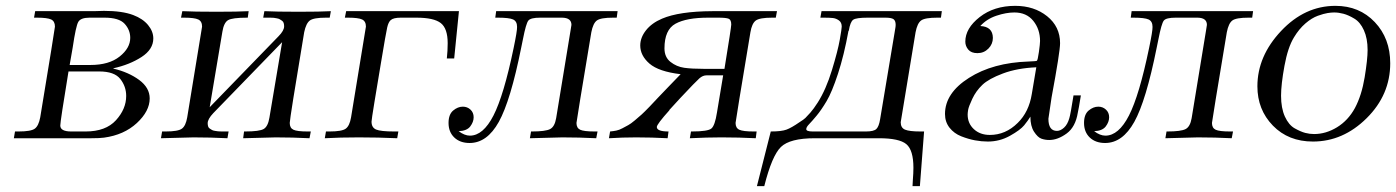

<svg xmlns="http://www.w3.org/2000/svg" viewBox="-20 -468 4727 650"><path d="M26.9 0 30.8 -22.9Q30.8 -22.9 43 -22.9Q85 -22.9 97.9 -32.5Q110.8 -42 116.2 -70.8Q166 -372.6 166 -377.9Q166 -396 153.1 -402.1Q140.1 -408.2 105 -408.2H95.2L99.1 -430.2H296.9Q302.7 -430.2 314.5 -430.7Q326.2 -431.2 332 -431.2Q394 -431.2 431.2 -417Q463.4 -404.8 481.2 -383.3Q499 -361.8 499 -337.9Q499 -300.8 459 -274.9Q418.9 -249 363.8 -236.8V-235.8Q415.5 -223.6 451.2 -197.3Q486.8 -170.9 486.8 -134.8Q486.8 -91.8 443.4 -51.5Q399.9 -11.2 332 -2Q317.9 0 289.1 0ZM184.1 -43Q184.1 -22.9 221.2 -22.9H270Q337.9 -22.9 372.6 -61Q407.2 -99.1 407.2 -143.1Q407.2 -175.3 387.2 -200.7Q367.2 -226.1 315.9 -226.1H211.9Q184.1 -57.1 184.1 -43ZM215.8 -248H286.1Q349.1 -248 385 -276.6Q420.9 -305.2 420.9 -339.8Q420.9 -366.7 401.9 -387.5Q382.8 -408.2 334 -408.2H283.2Q253.4 -408.2 245.1 -394Q236.8 -379.9 226.1 -307.1Q219.7 -271 215.8 -248Z M524.9 0 528.8 -22.9Q528.8 -22.9 541 -22.9Q583 -22.9 595.9 -32.5Q608.9 -42 613.8 -70.8Q663.6 -372.6 664.1 -377.9Q664.1 -396 651.1 -402.1Q638.2 -408.2 603 -408.2H592.8L597.2 -430.2Q636.2 -428.2 712.9 -428.2Q786.1 -428.2 821.8 -430.2L818.8 -408.2H816.9Q766.1 -408.2 752 -399.7Q737.8 -391.1 732.9 -360.8L689.9 -105L922.9 -345.2Q941.9 -364.3 941.9 -378.9Q941.9 -384.8 940.4 -389.9Q939 -395 934.6 -397.9Q930.2 -400.9 927 -402.8Q923.8 -404.8 917 -406Q910.2 -407.2 907 -407.7Q903.8 -408.2 895 -408.2Q886.2 -408.2 883.8 -408.2H871.1L875 -430.2Q914.1 -428.2 991.2 -428.2Q1064.5 -428.2 1100.1 -430.2L1096.2 -408.2H1084Q1042 -408.2 1029.1 -398.7Q1016.1 -389.2 1009.8 -358.9Q960.9 -65.9 960.9 -51.8Q960.9 -34.7 973.4 -28.8Q985.8 -22.9 1021 -22.9H1032.2L1027.8 0Q970.7 -2.9 913.1 -2.9Q901.9 -2.9 803.2 0L806.2 -22.9H810.1Q858.9 -22.9 873 -31.5Q887.2 -40 892.1 -69.8L935.1 -325.2L702.1 -85Q683.1 -64.9 683.1 -50.8Q683.1 -44.9 684.6 -40Q686 -35.2 690.4 -32.5Q694.8 -29.8 698 -27.8Q701.2 -25.9 708 -24.9Q714.8 -23.9 718.5 -23.4Q722.2 -22.9 730.5 -22.9Q738.8 -22.9 741.2 -22.9H753.9L750 0Q692.9 -2.9 634.8 -2.9Q624 -2.9 524.9 0Z M1079.6 0 1083.5 -22.9Q1083.5 -22.9 1095.7 -22.9Q1137.7 -22.9 1150.6 -32.5Q1163.6 -42 1168.5 -70.8Q1218.3 -372.6 1218.8 -377.9Q1218.8 -396 1205.8 -402.1Q1192.9 -408.2 1157.7 -408.2H1147.5L1151.9 -430.2H1533.7L1517.6 -270H1492.7Q1495.6 -295.9 1495.6 -321.8Q1495.6 -371.6 1472.2 -389.9Q1448.7 -408.2 1389.6 -408.2H1336.9Q1312 -408.2 1302.7 -399.9Q1294.9 -393.1 1290.8 -375Q1286.6 -356.9 1269.5 -253.9Q1256.3 -175.8 1247.6 -122.1Q1237.8 -62 1237.8 -56.2Q1237.8 -36.1 1253.2 -29.5Q1268.6 -22.9 1314.5 -22.9H1328.6L1324.7 0Q1260.7 -2.9 1194.8 -2.9Q1130.4 -2.9 1079.6 0Z M1498.5 -51.8Q1498.5 -80.6 1514.2 -93.8Q1529.8 -106.9 1546.9 -106.9Q1562 -106.9 1572.8 -96.9Q1583.5 -86.9 1583.5 -71Q1583.5 -55.2 1572 -40Q1560.5 -24.9 1532.7 -23.9Q1552.7 -8.8 1570.8 -8.8Q1615.7 -8.8 1650.6 -76.9Q1685.5 -145 1718.8 -305.2Q1731 -363.3 1730.5 -377Q1730.5 -396 1717 -402.1Q1703.6 -408.2 1665.5 -408.2H1656.7L1659.7 -430.2H2070.8L2067.9 -408.2H2055.7Q2013.7 -408.2 2000.7 -398.7Q1987.8 -389.2 1981.9 -358.9Q1932.1 -60.1 1931.6 -51.8Q1931.6 -34.7 1944.1 -28.8Q1956.5 -22.9 1992.7 -22.9H2002.9L1998.5 0Q1941.4 -2.9 1883.8 -2.9Q1872.6 -2.9 1773.9 0L1777.8 -22.9H1780.8Q1826.7 -22.9 1842.3 -31Q1857.9 -39.1 1862.8 -67.9L1911.6 -365.2Q1914.6 -383.3 1914.6 -383.8Q1914.6 -407.7 1882.8 -408.2H1808.6Q1776.4 -408.2 1768.6 -398.2Q1760.7 -388.2 1750.5 -335.9Q1746.6 -317.9 1744.6 -307.1Q1708.5 -127 1668.7 -55.4Q1628.9 16.1 1569.8 16.1Q1537.6 16.1 1518.1 -2.4Q1498.5 -21 1498.5 -51.8Z M2041.5 0 2045.4 -22.9Q2056.6 -23.9 2066.4 -25.9Q2076.2 -27.8 2087.4 -33.9Q2098.6 -40 2106.9 -44.4Q2115.2 -48.8 2128.9 -60.3Q2142.6 -71.8 2152.1 -80.3Q2161.6 -88.9 2179 -106.9Q2196.3 -125 2207.8 -137.5Q2219.2 -149.9 2243.4 -174.6Q2267.6 -199.2 2284.2 -216.8Q2210 -225.6 2178.7 -252.7Q2147.5 -279.8 2147.5 -314Q2147.5 -340.8 2167 -365.5Q2186.5 -390.1 2221.2 -404.8Q2279.3 -429.7 2391.6 -430.2H2610.4L2606.4 -408.2H2594.2Q2551.3 -408.2 2538.3 -398.2Q2525.4 -388.2 2520.5 -358.9Q2470.7 -60.1 2470.2 -51.8Q2470.2 -34.7 2482.9 -28.8Q2495.6 -22.9 2531.2 -22.9H2541.5L2538.6 0Q2481.4 -2.9 2424.3 -2.9H2420.4Q2374.5 -2.9 2315.4 0L2319.3 -22.9H2322.3Q2376.5 -22.9 2388.4 -33Q2400.4 -43 2407.2 -86.9L2428.2 -212.9H2371.6Q2359.4 -212.9 2347.9 -202.9Q2336.4 -192.9 2283.2 -136.2Q2260.3 -111.3 2245.6 -95.2H2246.6Q2203.6 -47.4 2203.6 -38.1Q2203.6 -22.9 2243.2 -22.9L2240.2 0Q2187 -2.9 2133.3 -2.9Q2087.4 -2.9 2041.5 0ZM2229.5 -304.2Q2229.5 -274.4 2250 -258.3Q2270.5 -242.2 2296.4 -238.5Q2322.3 -234.9 2364.3 -234.9H2432.6Q2455.6 -376 2455.6 -384.8Q2455.6 -400.9 2447 -404.5Q2438.5 -408.2 2411.6 -408.2H2377.4Q2304.2 -408.2 2266.8 -387.7Q2229.5 -367.2 2229.5 -304.2Z M2542.5 162.1 2589.4 -22.9Q2625.5 -22.9 2642.3 -29.1Q2659.2 -35.2 2686.5 -54.2Q2700.7 -63 2706.5 -68.6Q2712.4 -74.2 2723.4 -86.7Q2734.4 -99.1 2748.5 -121.1Q2776.4 -165 2796.4 -230.5Q2816.4 -295.9 2823 -333.5Q2829.6 -371.1 2829.6 -377.9Q2829.6 -392.1 2820.1 -398.9Q2810.5 -405.8 2799.6 -407Q2788.6 -408.2 2768.6 -408.2H2757.3L2761.2 -430.2H3168.5L3165.5 -408.2H3153.3Q3111.3 -408.2 3098.4 -398.7Q3085.4 -389.2 3079.6 -358.9Q3029.8 -60.1 3029.3 -54.2Q3029.3 -35.2 3043.9 -29.1Q3058.6 -22.9 3096.2 -22.9H3108.4L3094.2 162.1H3069.3Q3069.3 155.3 3070.3 142.6Q3071.3 129.9 3071.8 119.4Q3072.3 108.9 3072.3 100.1Q3072.3 40 3048.3 20Q3024.4 0 2955.6 0H2738.3Q2654.3 0 2623.8 29.5Q2593.3 59.1 2567.4 162.1ZM2709.5 -30.8Q2709.5 -22.9 2731.4 -22.9H2911.6Q2938.5 -22.9 2947 -31.5Q2955.6 -40 2959.5 -64L3008.3 -356Q3008.3 -358.9 3010.3 -368.4Q3012.2 -377.9 3012.2 -383.8Q3012.2 -397.9 3004.9 -403.1Q2997.6 -408.2 2977.5 -408.2H2917.5Q2878.4 -408.2 2868.4 -401.1Q2858.4 -394 2853.5 -363.8H2852.5Q2837.4 -280.8 2816.9 -218.3Q2796.4 -155.8 2778.3 -125.5Q2760.3 -95.2 2744.4 -76.2Q2728.5 -57.1 2719 -47.4Q2709.5 -37.6 2709.5 -30.8Z M3179.2 -82Q3179.2 -152.8 3260.3 -204.3Q3341.3 -255.9 3462.9 -259.8Q3487.8 -260.7 3490.2 -262.2Q3493.2 -264.2 3497.1 -292Q3501 -319.8 3501 -329.1Q3501 -369.1 3478 -397.5Q3455.1 -425.8 3414.1 -425.8Q3386.2 -425.8 3353.3 -414.8Q3320.3 -403.8 3298.8 -379.9Q3340.8 -377.9 3341.3 -339.8Q3341.3 -318.8 3326.2 -303.5Q3311 -288.1 3289.1 -288.1Q3268.1 -288.1 3258.1 -300Q3248 -312 3248 -327.1Q3248 -372.1 3296.6 -410.2Q3345.2 -448.2 3417 -448.2Q3481 -448.2 3524.9 -413.1Q3568.8 -377.9 3568.8 -321.8Q3568.8 -293 3540 -138.2L3529.3 -65.9Q3529.3 -24.9 3558.1 -24.9Q3570.3 -24.9 3582.3 -35.9Q3594.2 -46.9 3600.1 -67.9Q3604 -80.1 3614.3 -145H3639.2Q3631.3 -96.2 3628.9 -86.9Q3621.1 -38.1 3591.1 -16.1Q3561 5.9 3532.2 5.9Q3518.1 5.9 3505.6 1.5Q3493.2 -2.9 3480.7 -22Q3468.3 -41 3468.3 -73.2Q3460.4 -60.1 3447.3 -43.9Q3434.1 -27.8 3399.2 -8.3Q3364.3 11.2 3324.2 11.2Q3303.2 11.2 3280.8 7.1Q3258.3 2.9 3234.1 -6.6Q3210 -16.1 3194.6 -35.6Q3179.2 -55.2 3179.2 -82ZM3255.9 -80.1Q3255.9 -50.3 3276.9 -30.8Q3297.9 -11.2 3331.1 -11.2Q3384.3 -11.2 3425.3 -51.8Q3463.4 -88.9 3473.1 -149.9L3488.3 -240.2Q3423.3 -237.3 3375.2 -219.2Q3327.1 -201.2 3305.7 -180.7Q3284.2 -160.2 3271.7 -133.5Q3259.3 -106.9 3257.6 -96.4Q3255.9 -85.9 3255.9 -80.1Z M3649.9 -51.8Q3649.9 -80.6 3665.5 -93.8Q3681.2 -106.9 3698.2 -106.9Q3713.4 -106.9 3724.1 -96.9Q3734.9 -86.9 3734.9 -71Q3734.9 -55.2 3723.4 -40Q3711.9 -24.9 3684.1 -23.9Q3704.1 -8.8 3722.2 -8.8Q3767.1 -8.8 3802 -76.9Q3836.9 -145 3870.1 -305.2Q3882.3 -363.3 3881.8 -377Q3881.8 -396 3868.4 -402.1Q3855 -408.2 3816.9 -408.2H3808.1L3811 -430.2H4222.2L4219.2 -408.2H4207Q4165 -408.2 4152.1 -398.7Q4139.2 -389.2 4133.3 -358.9Q4083.5 -60.1 4083 -51.8Q4083 -34.7 4095.5 -28.8Q4107.9 -22.9 4144 -22.9H4154.3L4149.9 0Q4092.8 -2.9 4035.2 -2.9Q4023.9 -2.9 3925.3 0L3929.2 -22.9H3932.1Q3978 -22.9 3993.7 -31Q4009.3 -39.1 4014.2 -67.9L4063 -365.2Q4065.9 -383.3 4065.9 -383.8Q4065.9 -407.7 4034.2 -408.2H3960Q3927.7 -408.2 3919.9 -398.2Q3912.1 -388.2 3901.9 -335.9Q3897.9 -317.9 3896 -307.1Q3859.9 -127 3820.1 -55.4Q3780.3 16.1 3721.2 16.1Q3689 16.1 3669.4 -2.4Q3649.9 -21 3649.9 -51.8Z M4236.8 -175.8Q4236.8 -277.8 4316.9 -363Q4397 -448.2 4501 -448.2Q4582 -448.2 4634.3 -393.1Q4686.5 -337.9 4686.5 -253.9Q4686.5 -147 4606.7 -67.9Q4526.9 11.2 4424.8 11.2Q4341.8 11.2 4289.3 -42.7Q4236.8 -96.7 4236.8 -175.8ZM4316.9 -144Q4316.9 -102.1 4329.8 -73.5Q4342.8 -44.9 4363.3 -33.4Q4383.8 -22 4398.7 -18.1Q4413.6 -14.2 4428.7 -14.2Q4468.8 -14.2 4506.3 -37.1Q4543.9 -60.1 4566.9 -102.1Q4589.8 -145 4599.9 -206.1Q4609.9 -267.1 4609.9 -298.8Q4609.9 -337.9 4597.4 -365.5Q4585 -393.1 4564.9 -405Q4544.9 -417 4528.3 -421.4Q4511.7 -425.8 4496.6 -425.8Q4486.8 -425.8 4474.4 -423.8Q4461.9 -421.9 4441.4 -414.6Q4420.9 -407.2 4399.4 -388.7Q4377.9 -370.1 4360.8 -341.8Q4339.8 -307.6 4328.4 -244.9Q4316.9 -182.1 4316.9 -144Z"/></svg>

Font: CMU Serif Extra
Style: RomanSlanted
Weight: 500
Italic angle: -9.46001°
Version: Version 0.7.0